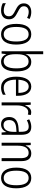

<svg xmlns="http://www.w3.org/2000/svg" viewBox="1330 -2130 810 3509"><g transform="rotate(90 1734.5 -375.0)"><path d="M332 -136C332 -223 276 -255 201 -294C129 -331 94 -353 94 -408C94 -463 134 -495 198 -495C236 -495 276 -483 305 -465L327 -510C291 -530 247 -542 199 -542C100 -542 41 -487 41 -407C41 -322 95 -289 172 -250C242 -215 277 -191 277 -134C277 -75 242 -39 170 -39C121 -39 72 -56 38 -78V-22C68 -5 114 10 171 10C275 10 332 -44 332 -136Z M794 -267C794 -439 731 -542 606 -542C481 -542 416 -443 416 -267C416 -93 483 10 605 10C731 10 794 -93 794 -267ZM472 -267C472 -413 513 -494 606 -494C700 -494 738 -408 738 -267C738 -118 697 -38 605 -38C514 -38 472 -121 472 -267Z M970 -523V-760H916V0H959L968 -84H972C997 -26 1041 10 1109 10C1223 10 1285 -90 1285 -268C1285 -448 1224 -542 1112 -542C1042 -542 993 -502 971 -440H968C969 -465 970 -497 970 -523ZM1104 -493C1190 -493 1229 -417 1229 -269C1229 -114 1184 -38 1100 -38C1014 -38 970 -107 970 -252V-280C970 -410 1007 -493 1104 -493Z M1562 -542C1443 -542 1381 -434 1381 -264C1381 -99 1444 10 1580 10C1631 10 1672 -2 1711 -23V-75C1667 -49 1629 -38 1584 -38C1486 -38 1436 -115 1435 -262H1730V-303C1730 -434 1678 -542 1562 -542ZM1562 -495C1642 -495 1678 -412 1677 -307H1437C1444 -432 1489 -495 1562 -495Z M2029 -541C1965 -541 1926 -487 1905 -429H1902L1894 -532H1851V0H1906V-282C1905 -391 1951 -487 2026 -487C2043 -487 2060 -483 2073 -479L2082 -532C2066 -538 2047 -541 2029 -541Z M2298 -542C2249 -542 2201 -528 2160 -504L2178 -461C2220 -484 2258 -495 2293 -495C2359 -495 2388 -457 2388 -355V-314L2317 -309C2189 -300 2118 -245 2118 -139C2118 -55 2162 10 2251 10C2327 10 2366 -30 2391 -85H2393L2401 0H2443V-359C2443 -485 2399 -542 2298 -542ZM2323 -267 2389 -272V-216C2389 -105 2347 -35 2264 -35C2208 -35 2174 -71 2174 -140C2174 -219 2222 -260 2323 -267Z M2782 -542C2709 -542 2663 -496 2641 -440H2637L2631 -532H2588V0H2642V-294C2642 -429 2690 -494 2774 -494C2837 -494 2870 -450 2870 -353V0H2924V-363C2924 -486 2874 -542 2782 -542Z M3421 -267C3421 -439 3358 -542 3233 -542C3108 -542 3043 -443 3043 -267C3043 -93 3110 10 3232 10C3358 10 3421 -93 3421 -267ZM3099 -267C3099 -413 3140 -494 3233 -494C3327 -494 3365 -408 3365 -267C3365 -118 3324 -38 3232 -38C3141 -38 3099 -121 3099 -267Z"/></g></svg>

Font: Noto Sans Kannada Condensed Light
Style: Regular
Weight: 300
Width: 3
Designer: Jelle Bosma - Monotype Design Team
Foundry: Monotype Imaging Inc.
Version: Version 2.005